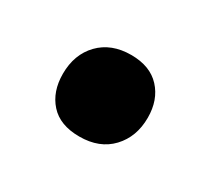

<svg xmlns="http://www.w3.org/2000/svg" viewBox="-50 -483 338 308"><g transform="rotate(30 119.0 -329.5)"><path d="M115.5 -251.8Q79.4 -251.8 60.9 -272.5Q42.4 -293.1 42.4 -326Q42.4 -361.9 64.1 -384.4Q85.9 -406.9 122.5 -406.9Q157.7 -406.9 176.7 -386.3Q195.7 -365.7 195.7 -332.8Q195.7 -297.4 174.2 -274.6Q152.7 -251.8 115.5 -251.8Z"/></g></svg>

Font: Alegreya
Style: Regular
Weight: 400
Designer: Juan Pablo del Peral
Foundry: Huerta Tipografica
Version: Version 2.009